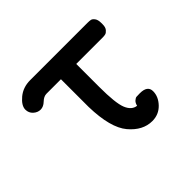

<svg xmlns="http://www.w3.org/2000/svg" viewBox="-110 -592 745 745"><g transform="rotate(-45 262.5 -220.0)"><path d="M30.8 -376Q30.8 -397.9 58.3 -420.9Q85.9 -443.8 125 -443.8H439Q450.2 -443.8 457 -442.4Q463.9 -440.9 470.5 -431.9Q477.1 -422.9 477.1 -405.8V-397.9Q477.1 -381.8 470 -373.5Q462.9 -365.2 456.5 -363.5Q450.2 -361.8 440.9 -361.8H295.9V-235.8Q295.9 -147 308.8 -115Q321.8 -83 348.1 -80.1Q351.1 -93.3 358.6 -99.6Q366.2 -106 371.1 -106.4Q376 -106.9 388.2 -106.9H390.1Q432.1 -106.9 432.1 -76.2Q432.1 -46.4 408 -21.2Q383.8 3.9 348.1 3.9Q296.4 3.9 255.6 -44.4Q214.8 -92.8 211.9 -210V-361.8H132.8Q117.7 -361.8 103.3 -347.9Q88.9 -334 73 -334Q57.1 -334 43.9 -345.9Q30.8 -357.9 30.8 -376Z"/></g></svg>

Font: CMU Typewriter Text
Style: Bold
Weight: 700
Version: Version 0.7.0